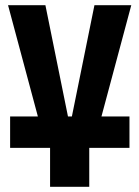

<svg xmlns="http://www.w3.org/2000/svg" viewBox="-20 -580 537 740"><path d="M19 -10V-131H126L11 -560H155L242 -131H257L344 -560H486L371 -131H479V-10H324V140H173V-10Z"/></svg>

Font: Tektur SemiCondensed SemiBold
Style: Regular
Weight: 600
Width: 4
Designer: Adam Jagosz
Foundry: Adam Jagosz
Version: Version 1.005;gftools[0.9.30]